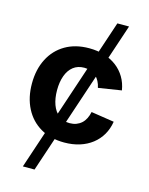

<svg xmlns="http://www.w3.org/2000/svg" viewBox="-135 -812 853 1100"><g transform="rotate(15 291.5 -262.0)"><path d="M110.4 204.1 421.4 -727.5H490.7L179.7 204.1ZM303.2 10.7Q221.7 10.7 162.1 -24.2Q102.5 -59.1 70.1 -122.1Q37.6 -185.1 37.6 -268.6Q37.6 -352.1 70.1 -415.3Q102.5 -478.5 162.1 -513.4Q221.7 -548.3 303.2 -548.3Q352.5 -548.3 393.8 -535.4Q435.1 -522.5 466.8 -498.3Q498.5 -474.1 518.8 -439.9Q539.1 -405.8 545.9 -363.3L409.2 -341.8Q404.8 -362.8 396 -379.6Q387.2 -396.5 374 -408.4Q360.8 -420.4 343.5 -426.8Q326.2 -433.1 304.7 -433.1Q266.1 -433.1 239.7 -412.4Q213.4 -391.6 200 -354.7Q186.5 -317.9 186.5 -269Q186.5 -220.2 200 -183.3Q213.4 -146.5 239.7 -125.5Q266.1 -104.5 304.7 -104.5Q326.2 -104.5 343.8 -111.1Q361.3 -117.7 374.8 -129.9Q388.2 -142.1 397 -159.7Q405.8 -177.2 410.2 -198.7L546.9 -177.7Q540 -134.3 519.8 -99.6Q499.5 -64.9 467.8 -40.3Q436 -15.6 394.3 -2.4Q352.5 10.7 303.2 10.7Z"/></g></svg>

Font: Inter 17pt
Style: Bold
Weight: 700
Version: Version 4.001;git-66647c0bb